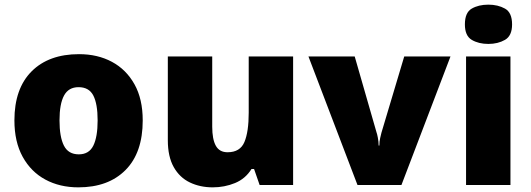

<svg xmlns="http://www.w3.org/2000/svg" viewBox="-20 -796 2283 826"><path d="M594 -278Q594 -139 520 -64.5Q446 10 317 10Q237 10 175 -23.5Q113 -57 77.5 -121.5Q42 -186 42 -278Q42 -415 116 -489Q190 -563 320 -563Q400 -563 461.5 -530Q523 -497 558.5 -433.5Q594 -370 594 -278ZM236 -278Q236 -207 255 -169.5Q274 -132 319 -132Q363 -132 381.5 -169.5Q400 -207 400 -278Q400 -349 381.5 -385Q363 -421 318 -421Q275 -421 255.5 -385Q236 -349 236 -278Z M1241 -553V0H1097L1073 -69H1062Q1036 -27 991 -8.5Q946 10 895 10Q841 10 797 -11Q753 -32 727.5 -77Q702 -122 702 -193V-553H893V-251Q893 -197 908.5 -169Q924 -141 959 -141Q1013 -141 1031.5 -185Q1050 -229 1050 -311V-553Z M1518 0 1307 -553H1506L1600 -226Q1602 -222 1605.5 -204Q1609 -186 1609 -170H1612Q1612 -187 1615.5 -202Q1619 -217 1621 -225L1719 -553H1918L1707 0Z M2081 -776Q2122 -776 2152.5 -759Q2183 -742 2183 -691Q2183 -642 2152.5 -624.5Q2122 -607 2081 -607Q2039 -607 2009.5 -624.5Q1980 -642 1980 -691Q1980 -742 2009.5 -759Q2039 -776 2081 -776ZM2176 -553V0H1985V-553Z"/></svg>

Font: Noto Sans Khmer UI Black
Style: Regular
Weight: 900
Designer: Danh Hong and the Monotype Design Team
Foundry: Monotype Imaging Inc.
Version: Version 2.002; ttfautohint (v1.8.4.7-5d5b)